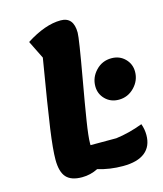

<svg xmlns="http://www.w3.org/2000/svg" viewBox="-112 -810 781 919"><g transform="rotate(-15 278.0 -350.0)"><path d="M530 -90Q530 -34 493 -4.5Q456 25 384 25Q318 25 260 7Q223 26 181 26Q127 26 103 -1Q79 -28 79 -88Q79 -138 93 -238Q107 -338 147 -576L103 -665Q198 -726 275 -726Q339 -726 339 -648Q339 -620 305 -429Q283 -306 271 -229.5Q259 -153 259 -122V-112H387Q451 -120 520 -146Q530 -119 530 -90ZM354 -378Q354 -422 385.5 -455Q417 -488 463 -488Q503 -488 529.5 -461.5Q556 -435 556 -397Q556 -353 524 -320Q492 -287 447 -287Q407 -287 380.5 -313.5Q354 -340 354 -378Z"/></g></svg>

Font: Lemonada SemiBold
Style: Regular
Weight: 600
Designer: Mohamed Gaber (Arabic) Eduardo Tunni (Latin)
Foundry: Kief Type Foundry
Version: Version 3.006